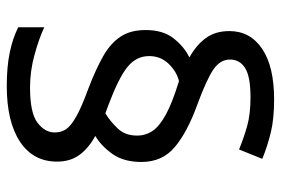

<svg xmlns="http://www.w3.org/2000/svg" viewBox="-148 -656 810 553"><g transform="rotate(90 256.5 -380.0)"><path d="M67 -395Q67 -445 91 -475.5Q115 -506 146 -521Q110 -541 90 -568.5Q70 -596 70 -636Q70 -696 121 -730.5Q172 -765 267 -765Q323 -765 362 -755.5Q401 -746 438 -731L411 -664Q377 -678 343 -687.5Q309 -697 261 -697Q201 -697 176.5 -681.5Q152 -666 152 -638Q152 -610 180 -590.5Q208 -571 284 -543Q361 -515 404 -479Q447 -443 447 -383Q447 -332 424 -299.5Q401 -267 372 -250Q407 -231 426.5 -204.5Q446 -178 446 -140Q446 -71 388.5 -33Q331 5 228 5Q173 5 132 -3.5Q91 -12 59 -28V-103Q91 -88 138 -75Q185 -62 232 -62Q306 -62 334 -83.5Q362 -105 362 -133Q362 -152 352.5 -166Q343 -180 315.5 -195.5Q288 -211 233 -231Q181 -251 143.5 -272Q106 -293 86.5 -322Q67 -351 67 -395ZM142 -405Q142 -368 173.5 -342.5Q205 -317 285 -287L307 -279Q330 -293 350.5 -314.5Q371 -336 371 -370Q371 -395 357.5 -415Q344 -435 310 -453.5Q276 -472 214 -491Q186 -484 164 -461Q142 -438 142 -405Z"/></g></svg>

Font: Noto Sans Javanese
Style: Regular
Weight: 400
Designer: Monotype Design Team
Foundry: Monotype Imaging Inc.
Version: Version 2.004